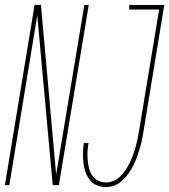

<svg xmlns="http://www.w3.org/2000/svg" viewBox="-45 -755 690 783"><path d="M387 8Q367 8 349.5 0.5Q332 -7 320.5 -22Q309 -37 303 -55Q297 -73 295 -92.5Q293 -112 293.5 -132Q294 -152 297 -172H316Q313 -155 312 -137.5Q311 -120 312.5 -103Q314 -86 318 -69.5Q322 -53 331 -39.5Q340 -26 355 -18.5Q370 -11 388 -11Q404 -11 419.5 -18Q435 -25 447.5 -37.5Q460 -50 469 -64.5Q478 -79 485.5 -94.5Q493 -110 498.5 -125.5Q504 -141 508.5 -157Q513 -173 516 -189Q519 -205 522 -221L604 -716H482V-735H625L540 -218Q537 -201 533.5 -183Q530 -165 524.5 -148Q519 -131 513 -113.5Q507 -96 498.5 -79.5Q490 -63 479 -47.5Q468 -32 454 -19Q440 -6 422.5 1Q405 8 387 8ZM-25 0 96 -735H122L184 -43L299 -735H317L195 0H170L107 -692L-7 0Z"/></svg>

Font: Iosevka SS04 Thin Extended
Style: Italic
Weight: 100
Width: 7
Italic angle: -9°
Monospace: yes
Designer: Belleve Invis
Foundry: Belleve Invis
Version: Version 19.0.0; ttfautohint (v1.8.4)